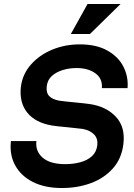

<svg xmlns="http://www.w3.org/2000/svg" viewBox="-20 -934 675 965"><path d="M420 -914H586L432 -763H336ZM291 11Q205 11 145 -19.5Q85 -50 56 -103.5Q27 -157 35 -225H163Q157 -174 194.5 -141.5Q232 -109 308 -109Q348 -109 383.5 -118.5Q419 -128 442 -149Q465 -170 469 -204Q473 -237 453 -258Q433 -279 396 -286Q386 -287 364.5 -289.5Q343 -292 318.5 -294.5Q294 -297 273 -299Q252 -301 242 -303Q158 -317 117 -368Q76 -419 85 -498Q93 -561 135 -609Q177 -657 241.5 -684Q306 -711 381 -711Q465 -711 520.5 -679.5Q576 -648 601 -597.5Q626 -547 621 -491H492Q496 -539 459.5 -565.5Q423 -592 365 -592Q328 -592 295.5 -582Q263 -572 241 -552.5Q219 -533 215 -501Q211 -468 227.5 -451Q244 -434 278 -428Q289 -426 310 -424Q331 -422 354.5 -419.5Q378 -417 399 -415Q420 -413 431 -411Q514 -399 562.5 -347Q611 -295 600 -209Q591 -136 547 -87Q503 -38 436.5 -13.5Q370 11 291 11Z"/></svg>

Font: Haskoy Bold
Style: Italic
Weight: 700
Designer: Ertekin Erdin
Foundry: Ertekin Erdin
Version: Version 2.000; ttfautohint (v1.8.4.7-5d5b)